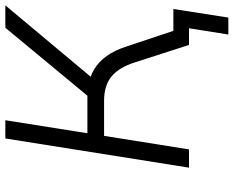

<svg xmlns="http://www.w3.org/2000/svg" viewBox="-100 -646 896 737"><g transform="rotate(-90 348.5 -277.0)"><path d="M585 151 609 0H566L575 -60H683L650 151ZM74 0 186 -705H256L206 -390H363L336 -373L611 -705H697L410 -362L383 -386Q422 -382 451.5 -364Q481 -346 502.5 -316Q524 -286 538 -243L619 0H545L478 -208Q459 -268 424.5 -297Q390 -326 330 -326H196L144 0Z"/></g></svg>

Font: Nunito Sans 7pt Light
Style: Italic
Weight: 300
Italic angle: -9°
Designer: Vernon Adams
Foundry: Vernon Adams
Version: Version 3.101;gftools[0.9.27]